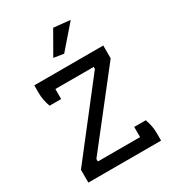

<svg xmlns="http://www.w3.org/2000/svg" viewBox="-200 -951 960 1063"><g transform="rotate(-30 280.5 -420.0)"><path d="M225 -695 308 -840 414 -829 289 -685ZM48 -82 394 -527V-540H149V-476H75Q58 -523 58 -567V-616H499V-534L152 -91V-75H422V-140H496Q513 -93 513 -49V0H48Z"/></g></svg>

Font: Athiti Medium
Style: Regular
Weight: 500
Designer: CadsonDemak Team
Foundry: CadsonDemak
Version: Version 1.032